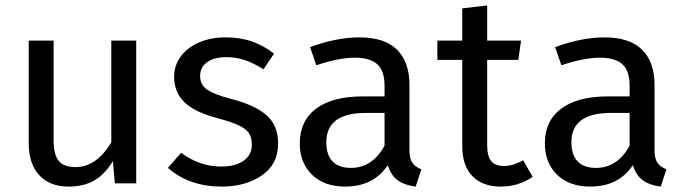

<svg xmlns="http://www.w3.org/2000/svg" viewBox="-20 -677 2531 709"><path d="M483 0H404L397 -82Q367 -33 328 -10.5Q289 12 233 12Q164 12 125 -30Q86 -72 86 -149V-527H178V-159Q178 -105 197 -82.5Q216 -60 259 -60Q336 -60 391 -151V-527H483Z M992 -479 953 -421Q917 -444 884.5 -455Q852 -466 816 -466Q771 -466 745 -447.5Q719 -429 719 -397Q719 -365 743.5 -347Q768 -329 832 -312Q920 -290 963.5 -252Q1007 -214 1007 -148Q1007 -70 946.5 -29Q886 12 799 12Q679 12 600 -57L649 -113Q716 -62 797 -62Q849 -62 879.5 -83.5Q910 -105 910 -142Q910 -169 899 -185.5Q888 -202 861 -214.5Q834 -227 782 -241Q698 -263 660.5 -300Q623 -337 623 -394Q623 -435 647.5 -468.5Q672 -502 715.5 -520.5Q759 -539 813 -539Q867 -539 910 -524Q953 -509 992 -479Z M1536 -52 1515 12Q1474 7 1449 -11Q1424 -29 1412 -67Q1359 12 1255 12Q1177 12 1132 -32Q1087 -76 1087 -147Q1087 -231 1147.5 -276Q1208 -321 1319 -321H1400V-360Q1400 -416 1373 -440Q1346 -464 1290 -464Q1232 -464 1148 -436L1125 -503Q1223 -539 1307 -539Q1400 -539 1446 -493.5Q1492 -448 1492 -364V-123Q1492 -91 1503 -75.5Q1514 -60 1536 -52ZM1400 -139V-260H1331Q1185 -260 1185 -152Q1185 -105 1208 -81Q1231 -57 1276 -57Q1355 -57 1400 -139Z M1947 -24Q1895 12 1829 12Q1762 12 1724.5 -26.5Q1687 -65 1687 -138V-456H1595V-527H1687V-646L1779 -657V-527H1904L1894 -456H1779V-142Q1779 -101 1793.5 -82.5Q1808 -64 1842 -64Q1873 -64 1912 -85Z M2441 -52 2420 12Q2379 7 2354 -11Q2329 -29 2317 -67Q2264 12 2160 12Q2082 12 2037 -32Q1992 -76 1992 -147Q1992 -231 2052.5 -276Q2113 -321 2224 -321H2305V-360Q2305 -416 2278 -440Q2251 -464 2195 -464Q2137 -464 2053 -436L2030 -503Q2128 -539 2212 -539Q2305 -539 2351 -493.5Q2397 -448 2397 -364V-123Q2397 -91 2408 -75.5Q2419 -60 2441 -52ZM2305 -139V-260H2236Q2090 -260 2090 -152Q2090 -105 2113 -81Q2136 -57 2181 -57Q2260 -57 2305 -139Z"/></svg>

Font: FiraGO
Style: Regular
Weight: 400
Designer: bBox Type
Foundry: bBox Type GmbH
Version: Version 1.001;April 20, 2020;FontCreator 12.0.0.2555 64-bit